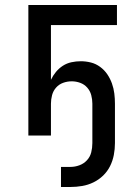

<svg xmlns="http://www.w3.org/2000/svg" viewBox="-20 -540 540 765"><path d="M223 205V125H261Q279 125 296.5 118.5Q314 112 326.5 98.5Q339 85 343.5 67Q348 49 348 30V-127Q348 -144 343.5 -161Q339 -178 327.5 -191Q316 -204 299.5 -210Q283 -216 266 -216Q248 -216 231.5 -210Q215 -204 203.5 -191Q192 -178 187.5 -161Q183 -144 183 -127V0H93V-520H446V-440H183V-222Q191 -239 203 -253.5Q215 -268 230.5 -278Q246 -288 264.5 -292Q283 -296 302 -296Q322 -296 342 -291Q362 -286 379 -273.5Q396 -261 407.5 -244Q419 -227 426 -207.5Q433 -188 435.5 -167.5Q438 -147 438 -127V30Q438 54 433.5 77.5Q429 101 418.5 122Q408 143 391 159.5Q374 176 352.5 186.5Q331 197 307.5 201Q284 205 261 205Z"/></svg>

Font: Iosevka SS04 Medium
Style: Regular
Weight: 500
Monospace: yes
Designer: Belleve Invis
Foundry: Belleve Invis
Version: Version 19.0.0; ttfautohint (v1.8.4)